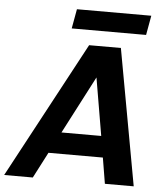

<svg xmlns="http://www.w3.org/2000/svg" viewBox="-84 -929 859 982"><g transform="rotate(5 345.0 -438.5)"><path d="M491.2 0 469.2 -132.8H189.9L121.1 0H-25.9L349.1 -699.2H512.2L639.2 0ZM252.9 -776.9 271 -877H652.8L634.8 -776.9ZM451.2 -242.2 400.9 -538.1 247.1 -242.2Z"/></g></svg>

Font: SVN-Poppins SemiBold
Style: Italic
Weight: 600
Italic angle: -10°
Designer: Ninad Kale (Devanagari), Jonny Pinhorn (Latin)
Foundry: Indian Type Foundry
Version: Version 3.002 2017